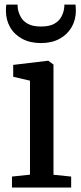

<svg xmlns="http://www.w3.org/2000/svg" viewBox="-20 -838 362 858"><path d="M33.5 0V-49L114 -57.5V-477.5L39 -495V-548L194 -566.5H196L219 -549.5V-57L298 -49V0ZM163 -645.5Q114 -645.5 78.8 -664.8Q43.5 -684 25 -716.8Q6.5 -749.5 6.5 -789.5Q6.5 -796.5 6.8 -804Q7 -811.5 8.5 -817.5H58.5Q58.5 -814 58.8 -809.8Q59 -805.5 59.5 -800.5Q62.5 -781.5 72.5 -762.8Q82.5 -744 104 -731.8Q125.5 -719.5 163 -719.5Q201 -719.5 222.5 -731.8Q244 -744 254 -762.8Q264 -781.5 266.5 -800.5Q267.5 -805.5 267.5 -809.8Q267.5 -814 267.5 -817.5H317.5Q318 -811.5 318.5 -804Q319 -796.5 319 -790Q319 -749.5 300.2 -716.8Q281.5 -684 246.5 -664.8Q211.5 -645.5 163 -645.5Z"/></svg>

Font: Merriweather 20pt
Style: Regular
Weight: 400
Version: Version 2.100